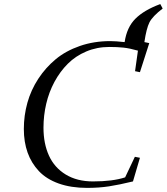

<svg xmlns="http://www.w3.org/2000/svg" viewBox="-20 -914 820 944"><path d="M97.2 -279.8Q97.2 -346.2 114.7 -408.9Q132.3 -471.7 168.2 -526.6Q204.1 -581.5 253.9 -622.8Q303.7 -664.1 372.8 -688Q441.9 -711.9 522 -711.9Q547.9 -711.9 592.8 -707Q603.5 -779.8 645.8 -822Q688 -864.3 768.1 -894L779.8 -872.1Q730 -834 714.8 -804Q699.7 -773.9 689.9 -707L713.9 -702.1L668 -559.1L644 -564L658.2 -665Q616.7 -676.8 586.7 -679.9Q556.6 -683.1 517.1 -683.1Q456.5 -683.1 404.1 -660.9Q351.6 -638.7 313.5 -600.6Q275.4 -562.5 248 -512Q220.7 -461.4 207.3 -403.8Q193.8 -346.2 193.8 -286.1Q193.8 -208 220.7 -148.9Q247.6 -89.8 303.2 -55.9Q358.9 -22 437 -22Q534.2 -22 595.2 -42L643.1 -143.1L668 -138.2L633.8 -22Q565.4 -5.4 515.9 2.2Q466.3 9.8 408.2 9.8Q329.1 9.8 268.8 -11.7Q208.5 -33.2 171.4 -72.5Q134.3 -111.8 115.7 -163.8Q97.2 -215.8 97.2 -279.8Z"/></svg>

Font: Dehuti Alt
Style: Bold-Italic
Weight: 700
Version: Version 1.2